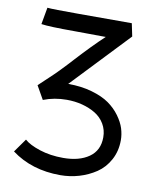

<svg xmlns="http://www.w3.org/2000/svg" viewBox="-80 -563 678 826"><g transform="rotate(10 259.0 -150.0)"><path d="M76.2 -165Q85.4 -173.8 100.6 -188Q115.7 -202.1 120.6 -206.8Q125.5 -211.4 136 -221.4Q146.5 -231.4 151.9 -237.1Q157.2 -242.7 167.5 -253.2Q177.7 -263.7 188 -274.7Q198.2 -285.6 212.9 -301.8Q275.9 -370.6 329.1 -420.4H314Q298.8 -420.4 257.8 -420.9Q216.8 -421.4 194.3 -421.4Q81.1 -421.4 46.9 -426.8L60.1 -500.5Q82.5 -498 195.8 -498H429.2L440.9 -441.9Q238.3 -227.5 205.1 -193.4Q262.7 -193.4 309.3 -179.9Q356 -166.5 385.3 -145.8Q414.6 -125 434.3 -97.9Q454.1 -70.8 462.2 -44.9Q470.2 -19 470.2 5.9Q470.2 53.7 449.5 92Q428.7 130.4 394.8 153.1Q360.8 175.8 321 187.5Q281.2 199.2 239.3 199.2Q114.3 199.2 25.9 133.3L67.9 74.2Q89.4 93.8 135.7 108.9Q182.1 124 238.8 124Q308.6 124 351.1 94.2Q393.6 64.5 393.6 6.8Q393.6 -25.4 378.2 -51.3Q362.8 -77.1 336.9 -92.8Q311 -108.4 279.1 -116.7Q247.1 -125 211.4 -125Q156.7 -125 109.4 -106.4Z"/></g></svg>

Font: Fantasque Sans Mono
Style: Regular
Weight: 400
Monospace: yes
Designer: Jany Belluz
Version: Version 1.8.0 ; ttfautohint (v1.8.2)